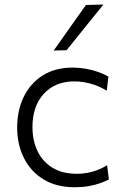

<svg xmlns="http://www.w3.org/2000/svg" viewBox="-20 -798 537 828"><path d="M302.5 9.5Q223 9.5 167.5 -24.5Q112 -58.5 83 -117Q54 -175.5 54 -248Q54 -321.5 82.2 -380Q110.5 -438.5 164 -472.5Q217.5 -506.5 293.5 -506.5Q322.5 -506.5 350.5 -501.5Q378.5 -496.5 403.2 -487.8Q428 -479 447.5 -468L440.5 -407Q413 -423 388 -431.8Q363 -440.5 341 -443.8Q319 -447 300.5 -447Q218.5 -447 169.2 -393.8Q120 -340.5 120 -249.5Q120 -192.5 141.5 -147Q163 -101.5 205.8 -75Q248.5 -48.5 312.5 -48.5Q334.5 -48.5 356.8 -52.5Q379 -56.5 400.5 -64.8Q422 -73 442 -85.5L449.5 -24Q433.5 -15.5 411.2 -7.8Q389 0 361.8 4.8Q334.5 9.5 302.5 9.5ZM211.5 -580Q246.5 -629.5 281.5 -679Q316.5 -728.5 350.5 -776.5L426 -778.5Q399 -745 372.2 -712Q345.5 -679 319.5 -646.5Q293.5 -614 267 -581.5Z"/></svg>

Font: Commissioner Thin Light
Style: Regular
Weight: 300
Version: Version 1.000